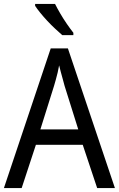

<svg xmlns="http://www.w3.org/2000/svg" viewBox="-20 -964 610 984"><path d="M478 0 404 -222H164L91 0H0L240 -716H328L569 0ZM311 -524Q308 -536 302.5 -555.5Q297 -575 291.5 -595.5Q286 -616 283 -629Q280 -611 275.5 -592Q271 -573 266 -555.5Q261 -538 257 -524L187 -301H381ZM262 -944Q273 -922 289 -894.5Q305 -867 323 -841Q341 -815 356 -796V-784H299Q283 -798 262.5 -817Q242 -836 222 -857.5Q202 -879 185.5 -899.5Q169 -920 160 -934V-944Z"/></svg>

Font: Noto Sans Arabic SemiCondensed
Style: Regular
Weight: 400
Width: 4
Designer: Monotype Design Team, Nadine Chahine, Nizar Qandah and Khaled Hosny
Foundry: Monotype Imaging Inc.
Version: Version 2.012